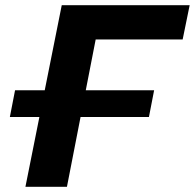

<svg xmlns="http://www.w3.org/2000/svg" viewBox="-20 -720 751 740"><path d="M18 -269 38 -372H574L554 -269ZM78 0 218 -700H711L684 -568H312L356 -605L238 0Z"/></svg>

Font: MOST Montserrat
Style: Bold Italic
Weight: 700
Italic angle: -11.3°
Designer: Julieta Ulanovsky
Foundry: Julieta Ulanovsky
Version: Version 8.000;March 11, 2024;FontCreator 15.0.0.2926 64-bit